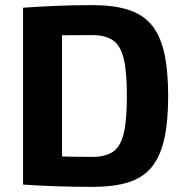

<svg xmlns="http://www.w3.org/2000/svg" viewBox="-20 -720 723 749"><path d="M340 -700Q422 -700 478.5 -682.5Q535 -665 569.5 -625Q604 -585 620 -516.5Q636 -448 636 -345Q636 -243 620 -174.5Q604 -106 569.5 -65.5Q535 -25 478.5 -8Q422 9 340 9Q262 9 195.5 6.5Q129 4 70 0L133 -113Q171 -111 223.5 -109.5Q276 -108 340 -108Q392 -108 421.5 -128.5Q451 -149 463 -201Q475 -253 475 -345Q475 -438 463 -489.5Q451 -541 421.5 -562Q392 -583 340 -583Q279 -583 231 -582.5Q183 -582 137 -582L70 -690Q130 -694 195.5 -697Q261 -700 340 -700ZM222 -690V0H70V-690Z"/></svg>

Font: Exo 2
Style: Bold
Weight: 700
Designer: Natanael Gama
Foundry: Natanael Gama
Version: Version 2.010